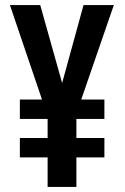

<svg xmlns="http://www.w3.org/2000/svg" viewBox="-20 -734 489 754"><path d="M224 -408 138 -714H19L145 -343H58V-267H167V-192H58V-116H167V0H280V-116H390V-192H280V-267H390V-343H299L427 -714H308Z"/></svg>

Font: Noto Sans Sinhala UI ExtraCondensed SemiBold
Style: Regular
Weight: 600
Width: 2
Designer: Jelle Bosma - Monotype Design Team
Foundry: Monotype Imaging Inc.
Version: Version 2.006